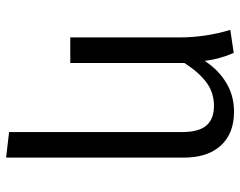

<svg xmlns="http://www.w3.org/2000/svg" viewBox="-99 -479 789 631"><g transform="rotate(90 295.5 -163.5)"><path d="M347.2 -538.1Q418.9 -538.1 458.5 -494.6Q498 -451.2 498 -373V210.9L414.1 201.2V-365.2Q414.1 -422.9 392.3 -447.5Q370.6 -472.2 328.1 -472.2Q284.2 -472.2 250.7 -447.3Q217.3 -422.4 187 -375V0H103V-356.9Q103 -444.8 78.1 -525.9L153.8 -537.1Q173.3 -493.7 180.2 -441.9Q209.5 -486.8 252 -512.5Q294.4 -538.1 347.2 -538.1Z"/></g></svg>

Font: Fira Sans Book
Style: Regular
Weight: 350
Designer: Carrois Corporate & Edenspiekermann AG
Foundry: Carrois Corporate GbR & Edenspiekermann AG
Version: Version 4.203;PS 004.203;hotconv 1.0.88;makeotf.lib2.5.64775